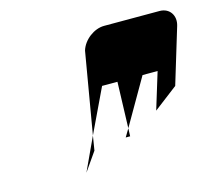

<svg xmlns="http://www.w3.org/2000/svg" viewBox="-73 -835 707 628"><g transform="rotate(-15 280.5 -521.5)"><path d="M246 -684C256 -718 293 -746 327 -746H515C549 -746 568 -717 558 -684L501 -496L420 -434L458 -558H407L317 -402L322 -558H270L199 -409ZM147 -297 191 -360 199 -409ZM301 -375H316L317 -402Z"/></g></svg>

Font: bitstorm
Style: obl
Weight: 400
Version: Version 0.2